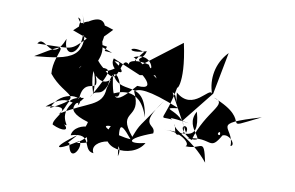

<svg xmlns="http://www.w3.org/2000/svg" viewBox="-76 -937 1548 1008"><g transform="rotate(10 698.0 -433.0)"><path d="M444 -651C362 -664 388 -664 461 -744C270 -812 311 -703 268 -776C312 -762 237 -727 332 -674C251 -595 278 -611 81 -604C116 -664 168 -502 228 -655C225 -527 360 -593 288 -798C376 -566 264 -554 76 -536C296 -670 169 -580 181 -461C271 -348 389 -379 205 -282C248 -393 389 -375 347 -322C338 -503 457 -378 412 -491C488 -421 509 -545 480 -434C475 -335 396 -349 255 -259C305 -306 270 -354 372 -365C314 -275 314 -398 181 -286C350 -325 225 -236 234 -199C292 -171 328 -182 293 -211C344 -192 220 -256 354 -367C376 -348 245 -294 414 -244C405 -180 305 -108 337 -119C354 -3 417 -117 387 -138C260 -55 237 -77 418 -199C419 -129 460 -142 373 -125C546 -244 344 -244 337 -160C456 -197 406 -92 471 -88C428 -160 633 -209 600 -95C582 -243 564 -299 650 -194C575 -198 460 -244 536 -244C468 -117 675 -88 731 -188C638 -166 621 -193 762 -245C772 -301 669 -262 789 -423C676 -254 688 -288 657 -208C548 -339 695 -301 625 -445C645 -463 693 -470 869 -398C744 -381 921 -392 918 -277C863 -228 878 -301 861 -311C883 -267 962 -256 1057 -141C1028 -277 1029 -202 941 -208C967 -227 892 -284 813 -273C906 -285 1016 -224 968 -397C909 -296 1074 -241 943 -251C1075 -282 1065 -196 1125 -303C1065 -275 1122 -353 1105 -280C1136 -337 1208 -259 1173 -250C1178 -357 1034 -345 1309 -427C1081 -315 1282 -394 1043 -485C1129 -465 1013 -411 966 -245C850 -313 952 -336 931 -278L825 -474C857 -475 863 -338 847 -478C947 -391 1013 -542 1030 -503C1004 -578 1017 -665 1079 -729L1036 -505L901 -336C1023 -315 791 -355 848 -334C762 -341 807 -302 847 -516C832 -479 888 -513 838 -741L606 -564C613 -574 764 -465 636 -476C528 -351 520 -377 498 -528C545 -394 673 -535 704 -320C653 -485 533 -422 514 -412C605 -343 507 -639 484 -453C453 -376 425 -432 402 -374C507 -561 494 -544 365 -530C462 -481 578 -591 496 -583C614 -501 466 -524 490 -597L639 -534L719 -547L730 -532C560 -650 636 -589 654 -664C543 -629 554 -686 640 -657C553 -554 638 -608 591 -621C694 -669 709 -534 677 -596C603 -616 545 -594 587 -564C513 -660 557 -421 450 -533C361 -602 413 -652 319 -513C326 -545 421 -584 416 -393C357 -579 450 -556 415 -673C431 -737 421 -869 254 -705L476 -624L436 -627Z"/></g></svg>

Font: CISF Camouflage Kit
Style: Mdz
Weight: 400
Designer: Robert Jablonski, Jasper
Foundry: Cannot Into Space Fonts
Version: Version 1.270